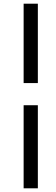

<svg xmlns="http://www.w3.org/2000/svg" viewBox="-20 -770 301 1040"><path d="M108 250V-200H185V250ZM185 -320H108V-750H185Z"/></svg>

Font: Source Serif Pro SemiBold
Style: Italic
Weight: 600
Italic angle: -12°
Designer: Frank Grießhammer
Foundry: Adobe Systems Incorporated
Version: Version 3.001;hotconv 1.0.111;makeotfexe 2.5.65597